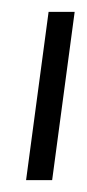

<svg xmlns="http://www.w3.org/2000/svg" viewBox="-20 -304 146 324"><path d="M24 0H68L106 -284H62Z"/></svg>

Font: Hussar Tani
Style: DwaKurs
Weight: 700
Foundry: Cannot Into Space Fonts
Version: Version 0.92